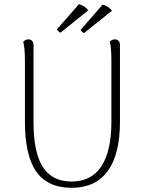

<svg xmlns="http://www.w3.org/2000/svg" viewBox="-20 -885 686 917"><path d="M553 -304Q553 -148 494.5 -68Q436 12 322 12Q208 12 153.5 -65Q99 -142 99 -304V-594Q99 -656 91 -686Q102 -697 116 -697Q127 -697 133.5 -689.5Q140 -682 140 -669V-304Q140 -157 184.5 -87.5Q229 -18 322 -18Q416 -18 464 -90.5Q512 -163 512 -304V-594Q512 -661 504 -686Q515 -697 529 -697Q540 -697 546.5 -689.5Q553 -682 553 -669ZM269 -729Q264 -730 259 -735.5Q254 -741 252 -745L357 -865Q384 -858 402 -836ZM381 -727Q377 -728 372 -733Q367 -738 365 -742L470 -863Q497 -856 515 -834Z"/></svg>

Font: Arima Madurai ExtraLight
Style: Regular
Weight: 275
Designer: Joana Correia and Natanael Gama
Foundry: NDISCOVER
Version: Version 1.020